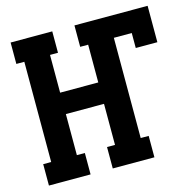

<svg xmlns="http://www.w3.org/2000/svg" viewBox="-107 -844 964 953"><g transform="rotate(-15 375.0 -367.5)"><path d="M29 0V-110H70V-625H29V-735H243V-625H202V-431H398V-625H357V-735H733V-548H622V-625H530V-110H571V0H357V-110H398V-321H202V-110H243V0Z"/></g></svg>

Font: Iosevka Etoile Extrabold
Style: Regular
Weight: 800
Designer: Belleve Invis
Foundry: Belleve Invis
Version: Version 22.1.2; ttfautohint (v1.8.4)